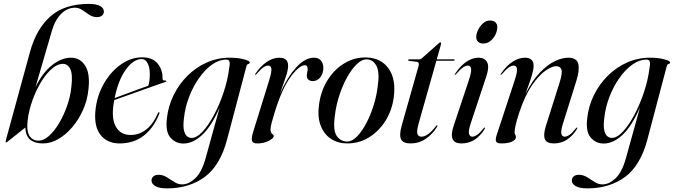

<svg xmlns="http://www.w3.org/2000/svg" viewBox="-20 -746 3545 1010"><path d="M251.5 -579 166.5 -287Q203.5 -363.5 253.5 -403Q303.5 -442.5 353.5 -442.5Q401 -442.5 427.8 -401Q454.5 -359.5 445.5 -278Q440 -220 417 -168.2Q394 -116.5 360 -76.8Q326 -37 286.2 -14.2Q246.5 8.5 206.5 8.5Q163.5 8.5 139.5 -10.5Q115.5 -29.5 113 -75L20 -1Q16 3.5 11.5 3Q8 3 12 -13L138 -473.5Q171 -594 245.2 -659.8Q319.5 -725.5 448 -725.5Q488 -725.5 507.2 -714Q526.5 -702.5 526.5 -685Q526.5 -672.5 516.8 -664.2Q507 -656 489.5 -656Q468.5 -656 449.8 -668.2Q431 -680.5 412.8 -693Q394.5 -705.5 375.5 -705.5Q333.5 -705.5 300.8 -672.2Q268 -639 251.5 -579ZM309 -410Q276.5 -408.5 244.5 -377Q212.5 -345.5 185.8 -296.8Q159 -248 142.2 -192.5Q125.5 -137 123.5 -87Q122.5 -46 138.8 -26Q155 -6 182.5 -6Q209.5 -6 237.8 -31.2Q266 -56.5 290.8 -98Q315.5 -139.5 333 -189.5Q350.5 -239.5 355.5 -289Q363.5 -357 349 -384.2Q334.5 -411.5 309 -410Z M818 -148Q789 -73.5 736.2 -32.5Q683.5 8.5 609.5 8.5Q542 8.5 506.8 -39Q471.5 -86.5 483.5 -178Q493.5 -251 529.5 -311.5Q565.5 -372 617.8 -408.2Q670 -444.5 728.5 -444.5Q783 -444.5 809.8 -411Q836.5 -377.5 835 -333Q834.5 -321 849 -322.5Q854 -323 855 -320Q855.5 -317 850.5 -315Q844 -313 813.5 -302.2Q783 -291.5 740.8 -276.5Q698.5 -261.5 655.2 -246Q612 -230.5 581 -219.5Q578.5 -207.5 577 -195.5Q566 -118.5 590.8 -77.2Q615.5 -36 667.5 -36Q711.5 -36 748.2 -64Q785 -92 811 -151Q813.5 -156.5 816.5 -156Q820.5 -155 818 -148ZM725 -435.5Q682.5 -435.5 642.2 -380.2Q602 -325 583 -230Q610.5 -240.5 645.2 -253.2Q680 -266 711.2 -277.5Q742.5 -289 760 -295Q763.5 -305 765.8 -319.5Q768 -334 768 -354.5Q768.5 -390 756.8 -412.8Q745 -435.5 725 -435.5Z M1174.5 -12Q1138 126 1056 185.5Q974 245 858.5 245Q817.5 245 797.2 233Q777 221 777 203.5Q777 191 786.5 182.2Q796 173.5 815 173.5Q837 173.5 857.2 186.2Q877.5 199 897.2 211.5Q917 224 938.5 224Q973 224 1007.5 191.5Q1042 159 1062.5 83L1135.5 -180.5Q1091.5 -80.5 1043 -35.8Q994.5 9 944.5 9Q904 9 876.8 -21.8Q849.5 -52.5 858 -123.5Q865 -188 893.2 -245.5Q921.5 -303 966.2 -347.5Q1011 -392 1067.8 -417.2Q1124.5 -442.5 1188.5 -442.5Q1232.5 -442.5 1263.2 -434Q1294 -425.5 1294 -418Q1294 -411.5 1286.5 -409.5Q1279 -407.5 1277 -400ZM947.5 -123Q942.5 -81 948 -59Q953.5 -37 964.5 -28.8Q975.5 -20.5 987 -20.5Q1015 -20.5 1046.2 -54.2Q1077.5 -88 1106.5 -142.8Q1135.5 -197.5 1156.8 -261.8Q1178 -326 1185.5 -386.5Q1190 -408 1187.5 -420.2Q1185 -432.5 1170 -432.5Q1132.5 -432.5 1095.8 -406.5Q1059 -380.5 1027.5 -336Q996 -291.5 974.8 -236.2Q953.5 -181 947.5 -123Z M1322.5 -352.5Q1320.5 -353 1323.5 -358Q1350 -398 1383.2 -420.2Q1416.5 -442.5 1449.5 -442.5Q1495.5 -442.5 1495.5 -401Q1495.5 -376 1483.8 -343Q1472 -310 1452.5 -252Q1488.5 -335.5 1536 -389Q1583.5 -442.5 1631.5 -442.5Q1658.5 -442.5 1670.8 -424.5Q1683 -406.5 1680.5 -379Q1677 -352 1662 -335.8Q1647 -319.5 1625.5 -319.5Q1611.5 -319.5 1602.8 -326.5Q1594 -333.5 1594 -347Q1594 -356.5 1596.2 -365.2Q1598.5 -374 1598.5 -382Q1598.5 -403 1584.5 -403Q1554 -403 1508.2 -340.8Q1462.5 -278.5 1424 -152Q1415 -121.5 1409 -100.2Q1403 -79 1403 -63Q1403 -48.5 1411.5 -42.5Q1420 -36.5 1420 -30Q1420 -19 1394 -5.2Q1368 8.5 1332.5 8.5Q1309 8.5 1305.5 -5.8Q1302 -20 1310.5 -48L1395 -320.5Q1410 -368.5 1407.5 -384.8Q1405 -401 1390.5 -401Q1380 -401 1365.8 -391.8Q1351.5 -382.5 1329 -356Q1325 -351.5 1322.5 -352.5Z M1910 -443.5Q1985 -441 2024.8 -384.5Q2064.5 -328 2051 -231.5Q2041.5 -164.5 2007.5 -110.2Q1973.5 -56 1921.8 -23.8Q1870 8.5 1806 8.5Q1758.5 8.5 1721.8 -15.2Q1685 -39 1667 -85Q1649 -131 1658.5 -198Q1669 -272 1705.5 -328.2Q1742 -384.5 1795.2 -415.2Q1848.5 -446 1910 -443.5ZM1806.5 -1.5Q1832 -1.5 1858 -28Q1884 -54.5 1906.8 -97.8Q1929.5 -141 1945.2 -191.2Q1961 -241.5 1966.5 -288.5Q1978 -364.5 1961 -398Q1944 -431.5 1912 -433.5Q1885.5 -435.5 1858 -409.5Q1830.5 -383.5 1806.2 -340Q1782 -296.5 1765 -244.2Q1748 -192 1742 -141Q1730.5 -61.5 1751 -31.5Q1771.5 -1.5 1806.5 -1.5Z M2174 -420.5 2131.5 -426Q2127 -426.5 2127 -430Q2127 -434 2132.5 -434H2186Q2193.5 -434 2198 -438.5L2289 -519Q2292.5 -523 2296.5 -523Q2300.5 -523 2300.5 -518.5Q2300.5 -515.5 2298.5 -508L2277.5 -434H2367Q2371.5 -434 2371.5 -431Q2371.5 -426.5 2364 -426.5H2275.5L2182.5 -97.5Q2170.5 -54.5 2176 -40.8Q2181.5 -27 2197 -27Q2230.5 -27 2273.5 -82.5Q2277.5 -88 2280 -87Q2283 -86 2279 -78.5Q2255.5 -40 2219.5 -15.8Q2183.5 8.5 2139.5 8.5Q2101.5 8.5 2090.2 -12.8Q2079 -34 2092.5 -83.5L2181.5 -397.5Q2187.5 -418.5 2174 -420.5Z M2522 -517Q2504 -517 2494.5 -526.8Q2485 -536.5 2485 -551.5Q2485 -568 2494.8 -588.2Q2504.5 -608.5 2520.8 -623.2Q2537 -638 2556 -638Q2577.5 -638 2586.8 -628Q2596 -618 2596 -604Q2596 -584 2586.2 -564Q2576.5 -544 2560 -530.5Q2543.5 -517 2522 -517ZM2458 -102.5Q2443 -58 2447.2 -42.5Q2451.5 -27 2464.5 -27Q2475.5 -27 2489.2 -36Q2503 -45 2523.5 -70.5Q2527.5 -76 2530 -75Q2533 -74 2529 -66.5Q2507 -31 2476.8 -11.2Q2446.5 8.5 2407 8.5Q2336.5 8.5 2365.5 -81.5L2445 -320Q2461 -367.5 2458.2 -384.2Q2455.5 -401 2441 -401Q2430.5 -401 2416.2 -391.8Q2402 -382.5 2379 -356Q2375.5 -351.5 2373 -352.5Q2370.5 -353 2374 -358Q2400.5 -398.5 2432.5 -420.5Q2464.5 -442.5 2497.5 -442.5Q2529.5 -442.5 2542.2 -419.2Q2555 -396 2538.5 -345Z M2614 -352.5Q2611.5 -353 2615 -358Q2642 -398.5 2675.2 -420.5Q2708.5 -442.5 2741 -442.5Q2787 -442.5 2787 -399.5Q2787 -381.5 2779 -353.8Q2771 -326 2760.5 -297.8Q2750 -269.5 2744 -251Q2779.5 -322 2819.8 -364Q2860 -406 2898.8 -424.2Q2937.5 -442.5 2968.5 -442.5Q3014.5 -442.5 3022 -409.8Q3029.5 -377 3012.5 -323L2943.5 -102.5Q2928.5 -56 2933 -41.5Q2937.5 -27 2950 -27Q2961 -27 2975 -36Q2989 -45 3009 -70.5Q3013 -76 3015.5 -75Q3018.5 -74 3014.5 -66.5Q2992.5 -31 2962.2 -11.2Q2932 8.5 2893 8.5Q2856 8.5 2846.5 -13.5Q2837 -35.5 2851 -81.5L2923.5 -311Q2939.5 -362 2933.5 -380Q2927.5 -398 2905 -398Q2884 -398 2849.8 -374.5Q2815.5 -351 2778.8 -298Q2742 -245 2712.5 -157Q2697 -110 2692 -86.2Q2687 -62.5 2687 -50.5Q2687 -42 2690.5 -37Q2694 -32 2694 -24.5Q2694 -11 2673.5 -1.2Q2653 8.5 2617.5 8.5Q2593.5 8.5 2589.5 -2Q2585.5 -12.5 2592.5 -35L2686.5 -320.5Q2702.5 -368.5 2699.5 -384.8Q2696.5 -401 2682 -401Q2671.5 -401 2657.2 -391.8Q2643 -382.5 2620.5 -356Q2616.5 -351.5 2614 -352.5Z M3385.5 -12Q3349 126 3267 185.5Q3185 245 3069.5 245Q3028.5 245 3008.2 233Q2988 221 2988 203.5Q2988 191 2997.5 182.2Q3007 173.5 3026 173.5Q3048 173.5 3068.2 186.2Q3088.5 199 3108.2 211.5Q3128 224 3149.5 224Q3184 224 3218.5 191.5Q3253 159 3273.5 83L3346.5 -180.5Q3302.5 -80.5 3254 -35.8Q3205.5 9 3155.5 9Q3115 9 3087.8 -21.8Q3060.5 -52.5 3069 -123.5Q3076 -188 3104.2 -245.5Q3132.5 -303 3177.2 -347.5Q3222 -392 3278.8 -417.2Q3335.5 -442.5 3399.5 -442.5Q3443.5 -442.5 3474.2 -434Q3505 -425.5 3505 -418Q3505 -411.5 3497.5 -409.5Q3490 -407.5 3488 -400ZM3158.5 -123Q3153.5 -81 3159 -59Q3164.5 -37 3175.5 -28.8Q3186.5 -20.5 3198 -20.5Q3226 -20.5 3257.2 -54.2Q3288.5 -88 3317.5 -142.8Q3346.5 -197.5 3367.8 -261.8Q3389 -326 3396.5 -386.5Q3401 -408 3398.5 -420.2Q3396 -432.5 3381 -432.5Q3343.5 -432.5 3306.8 -406.5Q3270 -380.5 3238.5 -336Q3207 -291.5 3185.8 -236.2Q3164.5 -181 3158.5 -123Z"/></svg>

Font: Fraunces 144pt
Style: Italic
Weight: 400
Italic angle: -16°
Version: Version 1.000;[b76b70a41]